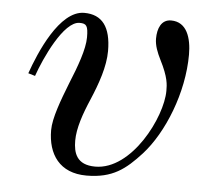

<svg xmlns="http://www.w3.org/2000/svg" viewBox="-41 -499 600 555"><g transform="rotate(5 259.0 -222.0)"><path d="M36 -268 56 -262C74 -314 125 -426 171 -426C191 -426 196 -420 196 -386C196 -352 177 -300 156 -249C136 -198 116 -145 116 -110C116 -40 151 12 229 12C305 12 342 -18 386 -66C446 -132 494 -252 494 -362C494 -410 480 -456 434 -456C406 -456 395 -430 395 -400C395 -380 403 -360 413 -340C438 -291 438 -270 438 -252C438 -176 358 -16 252 -16C198 -16 188 -50 188 -86C188 -122 203 -165 222 -209C242 -256 260 -307 260 -352C260 -422 234 -456 182 -456C110 -456 57 -328 36 -268Z"/></g></svg>

Font: Old Standard
Style: Italic
Weight: 400
Italic angle: -15.2°
Designer: Alexey Kryukov <alexios@thessalonica.org.ru>
Version: Version 2.0